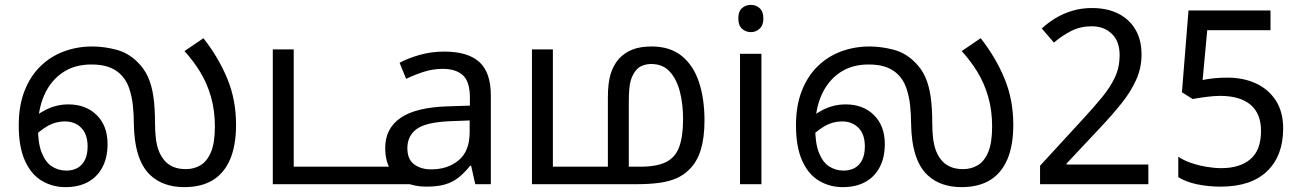

<svg xmlns="http://www.w3.org/2000/svg" viewBox="-20 -757 5349 789"><path d="M249 12Q196 12 152 -14Q108 -40 82.5 -96.5Q57 -153 57 -242Q57 -323 81 -384Q105 -445 147 -485.5Q189 -526 243.5 -546Q298 -566 359 -566Q407 -566 457 -553Q507 -540 545 -502Q573 -475 588.5 -440Q604 -405 610.5 -359Q617 -313 617 -252Q617 -217 620.5 -188Q624 -159 633 -136Q642 -113 658 -95Q673 -79 694 -70.5Q715 -62 744 -62Q777 -62 804 -78Q831 -94 847 -132Q863 -170 863 -237Q863 -303 847 -359Q831 -415 802.5 -461.5Q774 -508 738 -547L816 -600Q878 -521 914 -434Q950 -347 950 -244Q950 -159 925.5 -102Q901 -45 854 -16.5Q807 12 737 12Q694 12 658.5 -0.5Q623 -13 597 -38Q565 -68 548 -121Q531 -174 530 -250Q530 -286 526 -324Q522 -362 510 -396.5Q498 -431 472 -455Q452 -473 424 -482.5Q396 -492 355 -492Q286 -492 237 -458.5Q188 -425 162 -366.5Q136 -308 136 -232Q136 -168 151.5 -129Q167 -90 193.5 -73Q220 -56 253 -56Q280 -56 299.5 -67.5Q319 -79 329.5 -101Q340 -123 340 -155Q340 -205 314 -231.5Q288 -258 247 -258Q207 -258 172 -237Q137 -216 108 -184L93 -248Q123 -283 167.5 -305.5Q212 -328 261 -328Q333 -328 377.5 -284Q422 -240 422 -165Q422 -110 401 -70Q380 -30 341.5 -9Q303 12 249 12Z M1101 0V-554H1187V-72H1689V0Z M1805 -545Q1903 -545 1950 -502Q1997 -459 1997 -365V0H1933L1916 -76H1912Q1889 -47 1864.5 -27.5Q1840 -8 1808.5 1Q1777 10 1732 10Q1684 10 1645.5 -7Q1607 -24 1585 -59.5Q1563 -95 1563 -149Q1563 -229 1626 -272.5Q1689 -316 1820 -320L1911 -323V-355Q1911 -422 1882 -448Q1853 -474 1800 -474Q1758 -474 1720 -461.5Q1682 -449 1649 -433L1622 -499Q1657 -518 1705 -531.5Q1753 -545 1805 -545ZM1831 -259Q1731 -255 1692.5 -227Q1654 -199 1654 -148Q1654 -103 1681.5 -82Q1709 -61 1752 -61Q1820 -61 1865 -98.5Q1910 -136 1910 -214V-262Z M2658 -566Q2733 -566 2781 -527.5Q2829 -489 2852 -420.5Q2875 -352 2875 -262Q2875 -192 2860 -142Q2845 -92 2812 -60Q2789 -37 2759 -24Q2729 -11 2688.5 -5.5Q2648 0 2590 0H2166V-554H2252V-72H2478V-355Q2478 -417 2489.5 -453.5Q2501 -490 2523 -515Q2546 -540 2578 -553Q2610 -566 2658 -566ZM2656 -494Q2639 -494 2623 -488.5Q2607 -483 2596 -471Q2580 -453 2572 -426.5Q2564 -400 2564 -338V-72H2611Q2679 -72 2717 -91Q2755 -110 2771 -153Q2787 -196 2787 -267Q2787 -331 2773.5 -382Q2760 -433 2731.5 -463.5Q2703 -494 2656 -494Z M3109 -536V0H3021V-536ZM3066 -737Q3086 -737 3101.5 -723.5Q3117 -710 3117 -681Q3117 -653 3101.5 -639Q3086 -625 3066 -625Q3044 -625 3029 -639Q3014 -653 3014 -681Q3014 -710 3029 -723.5Q3044 -737 3066 -737Z M3443 12Q3390 12 3346 -14Q3302 -40 3276.5 -96.5Q3251 -153 3251 -242Q3251 -323 3275 -384Q3299 -445 3341 -485.5Q3383 -526 3437.5 -546Q3492 -566 3553 -566Q3601 -566 3651 -553Q3701 -540 3739 -502Q3767 -475 3782.5 -440Q3798 -405 3804.5 -359Q3811 -313 3811 -252Q3811 -217 3814.5 -188Q3818 -159 3827 -136Q3836 -113 3852 -95Q3867 -79 3888 -70.5Q3909 -62 3938 -62Q3971 -62 3998 -78Q4025 -94 4041 -132Q4057 -170 4057 -237Q4057 -303 4041 -359Q4025 -415 3996.5 -461.5Q3968 -508 3932 -547L4010 -600Q4072 -521 4108 -434Q4144 -347 4144 -244Q4144 -159 4119.5 -102Q4095 -45 4048 -16.5Q4001 12 3931 12Q3888 12 3852.5 -0.5Q3817 -13 3791 -38Q3759 -68 3742 -121Q3725 -174 3724 -250Q3724 -286 3720 -324Q3716 -362 3704 -396.5Q3692 -431 3666 -455Q3646 -473 3618 -482.5Q3590 -492 3549 -492Q3480 -492 3431 -458.5Q3382 -425 3356 -366.5Q3330 -308 3330 -232Q3330 -168 3345.5 -129Q3361 -90 3387.5 -73Q3414 -56 3447 -56Q3474 -56 3493.5 -67.5Q3513 -79 3523.5 -101Q3534 -123 3534 -155Q3534 -205 3508 -231.5Q3482 -258 3441 -258Q3401 -258 3366 -237Q3331 -216 3302 -184L3287 -248Q3317 -283 3361.5 -305.5Q3406 -328 3455 -328Q3527 -328 3571.5 -284Q3616 -240 3616 -165Q3616 -110 3595 -70Q3574 -30 3535.5 -9Q3497 12 3443 12Z M4254 -76 4425 -262Q4474 -315 4508.5 -357Q4543 -399 4562 -440Q4581 -481 4581 -530Q4581 -587 4549 -618Q4517 -649 4466 -649Q4420 -649 4382.5 -630Q4345 -611 4311 -582L4261 -640Q4287 -664 4318.5 -683Q4350 -702 4387.5 -713Q4425 -724 4467 -724Q4530 -724 4575.5 -701Q4621 -678 4646 -635.5Q4671 -593 4671 -533Q4671 -478 4649 -429Q4627 -380 4588.5 -332Q4550 -284 4500 -231L4363 -85V-81H4699V0H4254Z M4996 10Q4946 10 4900 0.5Q4854 -9 4822 -29V-113Q4844 -98 4874.5 -87.5Q4905 -77 4938 -71.5Q4971 -66 4998 -66Q5075 -66 5118.5 -103Q5162 -140 5162 -219Q5162 -290 5119 -326.5Q5076 -363 4994 -363Q4968 -363 4934.5 -358.5Q4901 -354 4881 -350L4837 -378L4864 -714H5201V-633H4941L4922 -428Q4938 -432 4965.5 -435Q4993 -438 5024 -438Q5089 -438 5140.5 -414.5Q5192 -391 5222.5 -344.5Q5253 -298 5253 -229Q5253 -117 5187 -53.5Q5121 10 4996 10Z"/></svg>

Font: ltamil25
Style: Book
Weight: 400
Designer: Jelle Bosma - Monotype Design Team
Foundry: Monotype Imaging Inc.
Version: Version 2.003